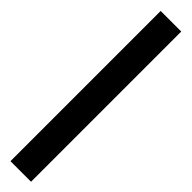

<svg xmlns="http://www.w3.org/2000/svg" viewBox="28 -93 515 515"><g transform="rotate(-45 285.5 165.0)"><path d="M0 126H569.8V204.1H0Z"/></g></svg>

Font: Montserrat-Arabic Medium
Style: Regular
Weight: 500
Designer: Mohamed Gaber
Foundry: Kief Type Foundry
Version: Version 5.008;PS 005.008;hotconv 1.0.88;makeotf.lib2.5.64775